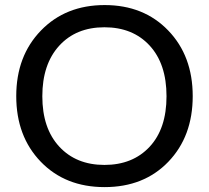

<svg xmlns="http://www.w3.org/2000/svg" viewBox="-20 -746 841 773"><path d="M400.4 -636.2Q286.1 -636.2 218.3 -561.8Q150.4 -487.3 150.4 -358.4Q150.4 -229.5 218.5 -155.8Q286.6 -82 400.4 -82Q514.2 -82 582.3 -155Q650.4 -228 650.4 -358.4Q650.4 -488.8 582.5 -562.5Q514.6 -636.2 400.4 -636.2ZM401.1 7.3Q242.7 7.3 144 -95Q45.4 -197.3 45.4 -358.9Q45.4 -520.5 144.8 -623Q244.1 -725.6 401.4 -725.6Q558.6 -725.6 657.2 -623.3Q755.9 -521 755.9 -358.9Q755.9 -196.8 657.7 -94.7Q559.6 7.3 401.1 7.3Z"/></svg>

Font: Lato-Medium
Style: Regular
Weight: 500
Designer: Lukasz Dziedzic
Foundry: tyPoland Lukasz Dziedzic
Version: Version 2.006; 2014-01-15